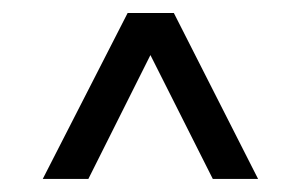

<svg xmlns="http://www.w3.org/2000/svg" viewBox="-20 -749 464 296"><path d="M45.9 -473.1 176.8 -729H248L377.9 -473.1H308.1L211.9 -664.1L116.2 -473.1Z"/></svg>

Font: Lumene Sans Condensed
Style: Regular
Weight: 400
Width: 3
Designer: Deni Anggara
Version: Version 1.003;Glyphs 3.1.2 (3151)